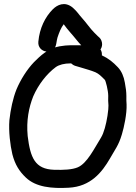

<svg xmlns="http://www.w3.org/2000/svg" viewBox="-20 -887 665 942"><path d="M481 -670C481 -681.7 476 -695.2 467.6 -702.7L459.2 -710.2L441.7 -727.7C422.6 -746.7 403 -776.2 380.4 -800.9C366.3 -816.3 357.9 -831.5 336.1 -850.2C297.2 -881.9 260.4 -862.7 239.3 -841.7C201.4 -803.7 174.1 -748.6 168.1 -682.4C163 -626.6 246.5 -613.4 255.8 -671.4L257.6 -681.5C258.6 -687.2 259.1 -691.9 262 -702.8C270.7 -729 279.6 -751.5 292.6 -768.1C312 -740.5 336.4 -715.6 355.3 -691.6C370.4 -672.4 384.9 -658.7 397.3 -646.3L405.3 -638.3C413.4 -630.2 425 -625 437 -625C463 -625 481 -647 481 -670ZM329.1 -576C333.8 -571.4 341.6 -566.2 348.9 -564L375.8 -556.1C406.4 -546.6 426 -541.8 448.8 -532.2C465.6 -524.2 474.3 -515.4 494.3 -495.3C498.7 -490.4 510.8 -443.9 511 -417.5C510.4 -401.1 510.6 -385 512.1 -369.2C512.4 -361.6 511.1 -343.1 507.3 -318.9C500.7 -276.9 490 -235.4 475.7 -212.1C442 -157.7 407.4 -85.5 361.3 -66C334.1 -54.5 292.5 -52.6 245.7 -54C150.7 -57 128.8 -114.2 115.8 -219.7C108.7 -294.9 121.1 -359.1 143.1 -414.4C167.9 -471.3 208.2 -524.1 253.7 -557.8C270 -569.4 295.6 -576 326 -576ZM435 -665H326C310.1 -665 291.9 -663.1 271.9 -659.7C216.8 -650.8 176.8 -612.2 147.1 -582.5C112.3 -546.2 81.3 -496.7 60.9 -448.5C43.1 -403.5 32 -350.5 26.1 -297.4C21.7 -243 30.2 -173.6 40.7 -129.9C53.8 -79.2 74.7 -46.5 106.8 -15.9C156.6 31.6 234.4 38.7 317.4 34C424.7 28.3 480.1 -41.2 519.7 -109.7C544.4 -154 561.8 -173 578 -227.8C588.6 -262.9 603 -329.3 601 -375.1C600.4 -387.5 599.3 -399.1 600 -415.5C600 -435.5 597.4 -456.7 592.6 -481.5C587.5 -511.5 576.5 -538 558.1 -557.2C534.8 -581.9 512.1 -600.5 479.7 -615.5C479.7 -616 480 -619.4 480 -621C480 -646.6 458.3 -665 435 -665Z"/></svg>

Font: Just Breathe
Style: Bd
Weight: 400
Foundry: Cannot Into Space Fonts
Version: Version 0.72